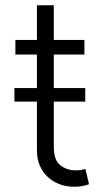

<svg xmlns="http://www.w3.org/2000/svg" viewBox="-20 -696 398 724"><path d="M34.4 -312.9V-364H119.3V-490.4H38V-545.5H119.3V-676.1H182.9V-545.5H298.3V-490.4H182.9V-364H301.5V-312.9H182.9V-142.4Q182.9 -91.3 208.1 -72.4Q233.3 -53.6 265.3 -53.6Q277.7 -53.6 286.6 -55.2Q295.5 -56.8 302.2 -58.6L315.7 -1.4Q306.8 2.1 293.3 5.1Q279.8 8.2 259.6 8.2Q230.1 8.2 204.5 -1.4Q179 -11 160 -28.8Q141 -46.5 130.1 -71.6Q119.3 -96.6 119.3 -127.5V-312.9Z"/></svg>

Font: Inter P Light
Style: Regular
Weight: 300
Designer: Rasmus Andersson
Foundry: rsms
Version: Version 3.018;git-588b23468